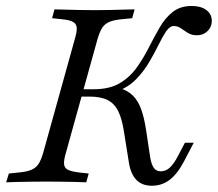

<svg xmlns="http://www.w3.org/2000/svg" viewBox="-30 -602 719 634"><path d="M123.4 -2.4Q99.2 -2.4 74.2 -2Q49.2 -1.6 27.4 -1.2Q5.6 -0.8 -9.7 0L-0.8 -29L30.6 -32.3Q58.1 -34.7 73.4 -41.1Q88.7 -47.6 97.2 -60.5Q105.6 -73.4 112.9 -98.4L216.9 -472.6Q224.2 -496.8 223.4 -510.1Q222.6 -523.4 210.9 -529.8Q199.2 -536.3 172.6 -538.7L141.9 -541.9L150 -571Q163.7 -571 185.1 -570.2Q206.5 -569.4 231.5 -569Q256.5 -568.5 281.5 -568.5Q306.5 -568.5 331 -569Q355.6 -569.4 377.4 -570.2Q399.2 -571 414.5 -571L406.5 -541.9L374.2 -538.7Q346.8 -536.3 331.5 -529.8Q316.1 -523.4 307.7 -510.5Q299.2 -497.6 291.9 -472.6L187.9 -98.4Q180.6 -74.2 181.5 -60.9Q182.3 -47.6 194 -41.5Q205.6 -35.5 232.3 -32.3L262.9 -29L254.8 0Q241.1 -0.8 220.2 -1.2Q199.2 -1.6 174.2 -2Q149.2 -2.4 123.4 -2.4ZM471.8 11.3Q439.5 11.3 421 -7.3Q402.4 -25.8 396 -62.9L379 -169.4Q372.6 -210.5 360.1 -235.5Q347.6 -260.5 325 -271.8Q302.4 -283.1 264.5 -283.1H228.2L234.7 -307.3H279Q331.5 -307.3 364.9 -327Q398.4 -346.8 421 -378.2Q443.5 -409.7 461.3 -444.8Q479 -479.8 497.2 -511.3Q515.3 -542.7 540.3 -562.5Q565.3 -582.3 603.2 -582.3Q633.1 -582.3 651.2 -569Q669.4 -555.6 669.4 -533.1Q669.4 -512.9 655.2 -499.2Q641.1 -485.5 620.2 -485.5Q603.2 -485.5 590.7 -493.1Q578.2 -500.8 567.3 -508.5Q556.5 -516.1 544.4 -516.1Q530.6 -516.1 518.5 -498.4Q506.5 -480.6 493.1 -453.2Q479.8 -425.8 462.1 -396Q444.4 -366.1 419.4 -340.3Q394.4 -314.5 358.9 -301.6L364.5 -311.3Q391.9 -303.2 408.9 -286.3Q425.8 -269.4 435.9 -241.9Q446 -214.5 452.4 -172.6L466.1 -81.5Q470.2 -58.1 478.2 -47.2Q486.3 -36.3 500.8 -36.3Q517.7 -36.3 531 -48.8Q544.4 -61.3 557.3 -86.3L580.6 -130.6H609.7L579 -71.8Q556.5 -28.2 530.6 -8.5Q504.8 11.3 471.8 11.3Z"/></svg>

Font: Playfair 5pt SemiExpanded Light Light
Style: Italic
Weight: 300
Italic angle: -15.6°
Version: Version 2.203